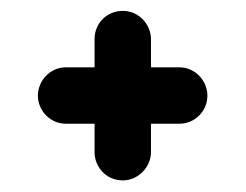

<svg xmlns="http://www.w3.org/2000/svg" viewBox="-20 -374 440 344"><path d="M149.4 -278.8V-253.4H98.1C69.3 -253.4 47.9 -229 47.9 -202.6C47.9 -175.8 69.8 -152.3 98.1 -152.3H149.4V-101.1C149.4 -76.7 168.5 -50.8 200.2 -50.8C228 -50.8 250.5 -75.2 250.5 -101.1V-152.3H301.3C329.1 -152.3 351.6 -174.8 351.6 -202.6C351.6 -229 330.1 -253.4 301.3 -253.4H250.5V-303.7C250.5 -330.1 229 -354.5 200.2 -354.5C171.4 -354.5 149.4 -332.5 149.4 -303.7Z"/></svg>

Font: LOB TGL 0-17
Style: Regular
Weight: 400
Designer: Peter Wiegel + adaptations and expanded glyphset by Studio LOB
Foundry: Peter Wiegel + adaptations and expanded glyphset by Studio LOB
Version: Version 1.003;Glyphs 3.1.2 (3151)